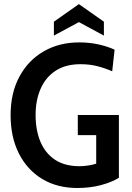

<svg xmlns="http://www.w3.org/2000/svg" viewBox="-20 -926 659 960"><path d="M367 14Q265.5 14 190.5 -31.5Q115.5 -77 74.2 -159Q33 -241 33 -350.5Q33 -461.5 77.2 -543.2Q121.5 -625 199 -669.5Q276.5 -714 375.5 -714Q428 -714 473.5 -703.8Q519 -693.5 553 -677.5L541 -569.5Q506 -585 467.2 -595Q428.5 -605 382.5 -605Q308 -605 258 -572.2Q208 -539.5 183 -482Q158 -424.5 158 -351Q158 -275 182.2 -217.2Q206.5 -159.5 255.2 -127.2Q304 -95 377.5 -95Q397 -95 419.2 -98.2Q441.5 -101.5 461 -107.5V-250.5H369V-351H574.5V-37Q539 -15 484.8 -0.5Q430.5 14 367 14ZM249.5 -748V-817.5L374.5 -905.5L499.5 -817.5V-748L374.5 -815.5Z"/></svg>

Font: Cabin SemiCondensed SemiBold
Style: Regular
Weight: 600
Width: 4
Designer: Pablo Impallari
Foundry: Pablo Impallari. http://www.impallari.com Igino Marini. http://www.ikern.com
Version: Version 3.001